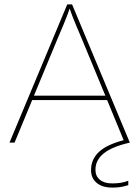

<svg xmlns="http://www.w3.org/2000/svg" viewBox="-20 -647 632 871"><path d="M46 0H23L285 -627H307L569 0Q489 18 451 48.5Q413 79 413 123Q413 152 433 168.5Q453 185 489 185Q509 185 526 182.5Q543 180 562 173V193Q539 200 523.5 202Q508 204 489 204Q444 204 418.5 182.5Q393 161 393 125Q393 76 428.5 42.5Q464 9 541 -11L466 -193H126ZM296 -608Q286 -578 267 -532.5Q248 -487 243 -476L134 -213H458L349 -476Q344 -487 325 -532.5Q306 -578 296 -608Z"/></svg>

Font: Blinker Thin
Style: Regular
Weight: 100
Designer: Juergen Huber
Foundry: supertype
Version: Version 1.017;hotconv 1.0.117;makeotfexe 2.5.65602